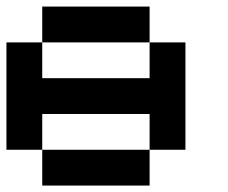

<svg xmlns="http://www.w3.org/2000/svg" viewBox="-20 -576 707 596"><path d="M444.4 -444.4H111.1V-555.6H444.4ZM111.1 -222.2V-111.1H0V-444.4H111.1V-333.3H444.4V-444.4H555.6V-111.1H444.4V-222.2ZM444.4 0H111.1V-111.1H444.4Z"/></svg>

Font: Pixeloid Sans
Style: Regular
Weight: 400
Designer: GGBotNet
Foundry: GGBotNet
Version: 0.5